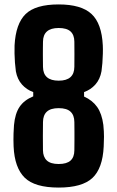

<svg xmlns="http://www.w3.org/2000/svg" viewBox="-20 -829 525 858"><path d="M242.2 9.2Q135.3 9.2 90.2 -35.1Q45.1 -79.5 40.8 -174.2Q40.3 -190.6 40.1 -204Q40 -217.3 40.5 -232.4Q41 -247.4 42.5 -269.6Q47.2 -321.5 67.5 -351.6Q87.8 -381.7 128.5 -398.4V-417.6Q99.1 -427.9 78.3 -451.2Q57.5 -474.5 50.9 -510.2Q48.4 -528.8 46.8 -549.3Q45.3 -569.7 44.9 -589.5Q44.4 -609.2 45.1 -625.9Q50.2 -723 94.4 -766.1Q138.7 -809.2 242.2 -809.2Q342.8 -809.2 388.8 -766.7Q434.8 -724.2 439.4 -625.7Q440.2 -609.7 439.6 -588.8Q439.1 -567.9 437.5 -547.1Q435.9 -526.4 433.6 -510.9Q427.1 -474.6 406.1 -451.2Q385.1 -427.8 355.7 -417.6V-397.5Q393 -380.9 414.2 -350.9Q435.3 -320.8 441.8 -270.9Q444.8 -240.5 444.7 -218Q444.6 -195.5 443.4 -174.2Q438.8 -76.5 392.9 -33.6Q346.9 9.2 242.2 9.2ZM242.2 -96.1Q278.3 -96.1 295.3 -111.5Q312.2 -126.9 312.3 -157.4Q312.6 -179.5 312.7 -200Q312.7 -220.6 312.7 -241.1Q312.6 -261.7 312.3 -283.6Q312.1 -314.3 295.1 -330Q278.2 -345.7 242.2 -345.7Q206.4 -345.7 189.4 -330Q172.4 -314.4 172.1 -283.6Q171.7 -251.5 171.6 -220.4Q171.5 -189.4 172 -157.7Q172.3 -127.9 189.1 -112Q206 -96.1 242.2 -96.1ZM242.2 -468.5Q277.3 -468.5 294.8 -484.2Q312.2 -499.9 312.3 -530.6Q312.5 -558.8 312.6 -587.1Q312.7 -615.4 312.3 -642.6Q312.1 -672.9 295.3 -688.4Q278.4 -703.9 242.2 -703.9Q207.2 -703.9 189.8 -688.5Q172.4 -673.1 172.1 -642.8Q171.9 -627.2 171.7 -613.3Q171.6 -599.4 171.6 -586.1Q171.6 -572.7 171.8 -559.1Q172 -545.5 172.1 -530.2Q172.4 -499.3 190 -483.9Q207.5 -468.5 242.2 -468.5Z"/></svg>

Font: Big Shoulders Text SC Thin
Style: Regular
Weight: 100
Designer: Patric King
Foundry: XO Type Co
Version: Version 2.002